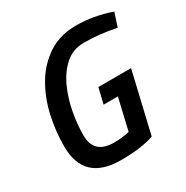

<svg xmlns="http://www.w3.org/2000/svg" viewBox="-163 -832 945 977"><g transform="rotate(-30 309.5 -343.0)"><path d="M272 11Q55 11 55 -194Q55 -284 75 -372Q95 -460 138.5 -533.5Q182 -607 254 -654Q322 -697 415 -697Q515 -697 619 -661L593 -581Q498 -601 405 -601Q341 -601 296 -561.5Q251 -522 222.5 -460Q194 -398 181 -327Q168 -256 168 -194Q168 -84 285 -84Q334 -84 376 -94L419 -278H335L357 -369H549L466 -15Q393 11 272 11Z"/></g></svg>

Font: Storia Sans SemiBold
Style: Italic
Weight: 600
Italic angle: -13°
Designer: Campivisivi
Foundry: Accademia di Belle Arti di Urbino and students of MA course of Visual design
Version: Version 60.001;May 25, 2020;FontCreator 12.0.0.2522 64-bit